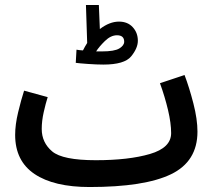

<svg xmlns="http://www.w3.org/2000/svg" viewBox="-20 -732 867 773"><path d="M340 21Q562 21 668.5 -30.5Q775 -82 775 -202Q775 -252 758.5 -316Q742 -380 723 -430L624 -397Q644 -342 656.5 -289Q669 -236 669 -196Q669 -137 583.5 -112Q498 -87 366 -87ZM341 21 386 -10 366 -87Q232 -87 190 -122.5Q148 -158 148 -213Q148 -245 156 -280.5Q164 -316 172 -341L77 -367Q65 -330 53 -280Q41 -230 41 -189Q41 -84 119 -31.5Q197 21 341 21ZM535 -568Q535 -600 514.5 -622.5Q494 -645 459 -645Q421 -645 382 -615L378 -712H326L331 -559Q322 -545 314 -529Q298 -530 288 -532L285 -479Q299 -477 334.5 -474.5Q370 -472 396 -472Q481 -472 508 -505Q535 -538 535 -568ZM451 -590Q480 -590 480 -564Q480 -549 460.5 -537Q441 -525 390 -525Q379 -525 367 -525Q379 -544 402.5 -567Q426 -590 451 -590Z"/></svg>

Font: Noto Sans Arabic UI ExtraCondensed Semi
Style: Regular
Weight: 600
Width: 3
Designer: Nadine Chahine - Monotype Design Team
Foundry: Monotype Imaging Inc.
Version: Version 1.900